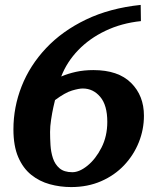

<svg xmlns="http://www.w3.org/2000/svg" viewBox="-20 -739 638 775"><path d="M561 -272Q561 -216.3 540.3 -164.6Q519.5 -112.8 481 -72Q442.4 -31.2 388.2 -7.6Q334 16.1 267.1 16.1Q222.7 16.1 180.9 4.6Q139.2 -6.8 106 -33.4Q72.8 -60.1 53.5 -105Q34.2 -149.9 34.2 -216.8Q34.2 -306.6 67.4 -390.9Q100.6 -475.1 165.8 -544.4Q231 -613.8 326.9 -659.9Q422.9 -706.1 547.9 -719.2L548.8 -653.8Q470.2 -645.5 405.8 -614.7Q341.3 -584 295.7 -536.6Q250 -489.3 227.1 -430.2Q254.4 -441.9 286.6 -449Q318.8 -456.1 356.9 -456.1Q457 -456.1 509 -404.5Q561 -353 561 -272ZM413.1 -247.1Q413.1 -314.5 384.5 -348.1Q356 -381.8 314 -381.8Q298.3 -381.8 270.5 -373.5Q242.7 -365.2 202.1 -335Q200.2 -328.1 195.3 -305.9Q190.4 -283.7 186.3 -256.3Q182.1 -229 182.1 -206.1Q182.1 -181.6 183.8 -153.6Q185.5 -125.5 193.6 -100.6Q201.7 -75.7 220.2 -59.8Q238.8 -43.9 272 -43.9Q300.8 -43.9 333.5 -70.6Q366.2 -97.2 389.6 -143.1Q413.1 -189 413.1 -247.1Z"/></svg>

Font: Charis
Style: Bold Italic
Weight: 700
Italic angle: -11°
Designer: Walt Agee, Miriam Martin, Annie Olsen, Victor Gaultney, Lorna Priest, Alan Ward, Bob Hallissy, Martin Hosken, Sharon Cor
Foundry: SIL Global
Version: Version 7.000